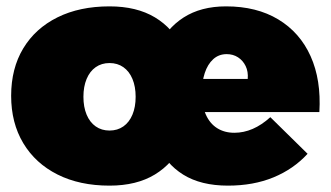

<svg xmlns="http://www.w3.org/2000/svg" viewBox="-20 -575 1039 603"><path d="M758 -327Q760 -350 751.5 -367.5Q743 -385 727.5 -395Q712 -405 692 -405Q667 -405 649.5 -389Q632 -373 623 -345.5Q614 -318 614 -284Q614 -243 626.5 -215Q639 -187 662 -172.5Q685 -158 716 -158Q775 -158 829 -207L946 -92Q902 -44 839 -18Q776 8 696 8Q611 8 555.5 -26.5Q500 -61 473 -124Q446 -187 446 -271Q446 -358 474 -421.5Q502 -485 556.5 -520Q611 -555 690 -555Q786 -555 854 -514Q922 -473 955.5 -398.5Q989 -324 983 -223H585V-327ZM324 -555Q409 -555 466.5 -520.5Q524 -486 553.5 -423Q583 -360 583 -274Q583 -189 553.5 -125.5Q524 -62 466.5 -27Q409 8 324 8Q230 8 160.5 -27Q91 -62 53 -125.5Q15 -189 15 -274Q15 -360 53 -423Q91 -486 160.5 -520.5Q230 -555 324 -555ZM324 -377Q299 -377 280.5 -364Q262 -351 252 -327Q242 -303 242 -271Q242 -239 252 -215Q262 -191 280.5 -178Q299 -165 324 -165Q349 -165 367.5 -178Q386 -191 396 -215Q406 -239 406 -271Q406 -303 396 -327Q386 -351 367.5 -364Q349 -377 324 -377Z"/></svg>

Font: Alexandria Black
Style: Regular
Weight: 900
Designer: Mohamed Gaber
Foundry: Kief Type Foundry
Version: Version 5.100